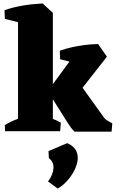

<svg xmlns="http://www.w3.org/2000/svg" viewBox="-20 -757 685 1108"><path d="M84 0V-679L226 -737L285 -683V0ZM228 -178 218 -205 251 -225 412 -444 546 -503 597 -430 431 -218ZM410 3Q399 -8 389.5 -20.5Q380 -33 370 -49L270 -208L444 -268L582 -76Q590 -66 602.5 -59.5Q615 -53 628 -45L624 3ZM8 -648 6 -698Q54 -715 109.5 -724.5Q165 -734 225 -737L220 -651L133 -617ZM327 -415 325 -464Q357 -476 393 -484Q429 -492 467.5 -497Q506 -502 546 -503L541 -418L454 -384ZM9 0 8 -35Q40 -55 74.5 -68Q109 -81 140 -88L132 0ZM199 0 216 -91Q245 -85 275.5 -74.5Q306 -64 331 -49L327 0ZM313 331 257 290Q286 252 288.5 214.5Q291 177 262 156L260 115L368 69Q407 86 420 114Q433 142 427 174Q421 206 403 237.5Q385 269 360.5 294Q336 319 313 331Z"/></svg>

Font: Eczar ExtraBold
Style: Regular
Weight: 800
Designer: Vaibhav Singh
Foundry: Rosetta Type Foundry
Version: Version 2.000